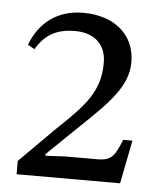

<svg xmlns="http://www.w3.org/2000/svg" viewBox="-42 -775 457 560"><g transform="rotate(5 186.5 -495.0)"><path d="M330 -252 355 -379H328C309 -333 301 -316 258 -316H163L106 -313V-318L196 -405C278 -483 332 -536 332 -606C332 -689 269 -738 180 -738C104 -738 52 -697 27 -631L47 -620C74 -665 108 -683 161 -683C220 -683 252 -649 252 -598C252 -516 214 -473 129 -393L27 -291V-252Z"/></g></svg>

Font: STIX Two Text
Style: Regular
Weight: 400
Designer: Ross Mills, John Hudson & Paul Hanslow, Tiro Typeworks Ltd; with prior portions MicroPress Inc., and Coen Hoffman.
Foundry: Tiro Typeworks Ltd
Version: Version 2.13 b171